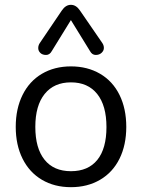

<svg xmlns="http://www.w3.org/2000/svg" viewBox="-20 -777 595 804"><path d="M387.5 -107.4Q425.8 -154.8 425.8 -244.9Q425.8 -335 387 -383.5Q348.1 -432.1 277.1 -432.1Q206.1 -432.1 167 -383.5Q127.9 -335 127.9 -245.6Q127.9 -156.2 166.5 -108.2Q205.1 -60.1 277.1 -60.1Q349.1 -60.1 387.5 -107.4ZM74.5 -112.5Q45.9 -169.9 45.9 -245.8Q45.9 -321.8 74.5 -379.4Q103 -437 155.5 -468Q208 -499 277.1 -499Q346.2 -499 399.2 -468Q452.1 -437 480.5 -379.4Q508.8 -321.8 508.8 -245.8Q508.8 -169.9 480.5 -112.5Q452.1 -55.2 399.2 -24.2Q346.2 6.8 277.1 6.8Q208 6.8 155.5 -24.2Q103 -55.2 74.5 -112.5ZM147 -597.2 238.8 -732.9Q254.9 -756.8 276.9 -756.8Q298.8 -756.8 314.9 -732.9L408.2 -597.2Q415 -587.4 415 -576.2Q415 -564.9 405.5 -555.9Q396 -546.9 380.9 -546.9Q365.7 -546.9 356.9 -563L276.9 -692.9L196.8 -563Q188 -546.9 172.9 -546.9Q157.7 -546.9 148.9 -555.4Q140.1 -564 140.1 -575.7Q140.1 -587.4 147 -597.2Z"/></svg>

Font: Nunito-Regular
Style: Regular
Weight: 400
Designer: Vernon Adams
Foundry: newtypography
Version: Version 3.000